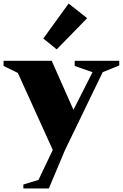

<svg xmlns="http://www.w3.org/2000/svg" viewBox="-100 -841 689 1077"><path d="M31 216V194L116 168L196 0L0 -432L-80 -471V-500H190L312 -225L419 -436L319 -471V-500H569V-474L476 -436L265 0L174 216ZM218 -564 143 -625 285 -821 389 -739Z"/></svg>

Font: Wittgenstein Black
Style: Regular
Weight: 900
Designer: Jörg Drees
Foundry: Jörg Drees
Version: Version 1.303; ttfautohint (v1.8.4.7-5d5b)